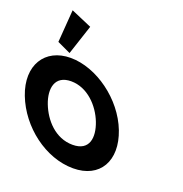

<svg xmlns="http://www.w3.org/2000/svg" viewBox="-282 -1201 1288 1355"><g transform="rotate(20 361.5 -523.5)"><path d="M13.4 -803.2 114.3 -756.1 188 -980 31.7 -1047.2ZM-78.9 -363.9C0 -159.1 207.5 -0.1 414.9 -0.1C616.3 -0.1 706.4 -159.1 627.5 -363.9C548.6 -568.8 329.5 -726.9 134.9 -726.9C-58.1 -726.9 -157.8 -568.8 -78.9 -363.9ZM93.7 -363.9C53.4 -468.5 70.9 -573 194.2 -573C318.3 -573 414.6 -468.5 454.9 -363.9C495.2 -259.4 482.8 -154.8 355.3 -154.8C224.4 -154.8 134 -259.4 93.7 -363.9Z"/></g></svg>

Font: Hussar
Style: BdOpOblFour
Weight: 700
Foundry: Cannot Into Space Fonts
Version: Version 2.00